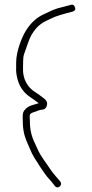

<svg xmlns="http://www.w3.org/2000/svg" viewBox="-20 -702 393 824"><path d="M196.3 25C206.5 41 225.5 60.8 237.8 76C251.6 93.1 227.5 112.3 215.3 96L204.3 82C189.8 63.5 184.7 61.5 172.3 43C160.8 25.8 153 16.7 142.3 -2C116.6 -39.1 115.4 -48.1 98.5 -86.1C82 -123.1 77.3 -148 77.3 -198C77.3 -215.3 78.7 -223.4 89.8 -234.5C105.6 -250.3 124.6 -251.8 146.3 -259C134.3 -268.6 125.7 -273.8 114.3 -282C82.3 -302 62.1 -330.7 53.7 -368C49.9 -384.7 48.4 -398.7 49.3 -410V-433.5C49.3 -482.4 74.2 -542.7 90.3 -569C111 -602.6 136.1 -626.2 165.7 -639.7C202.9 -656.8 211 -663.7 257.3 -674L283.3 -681C293.2 -684.3 299.7 -679.6 302.9 -666.8C304.5 -660.1 300.7 -655.1 291.3 -652C249.7 -641.6 221.2 -632.8 205.9 -625.7C161.8 -605.1 143.1 -597.7 114.3 -551C106.6 -538.4 88.5 -484.5 83.3 -469.5C80.7 -461.8 79.3 -452 79.3 -440C79.3 -428 79.2 -418.2 78.8 -410.5C76.7 -361.8 99.1 -327.2 129.3 -307.8C142.8 -299.1 156 -289.7 168.8 -279.5C178.5 -271.8 183 -264 182.3 -256C181.2 -242.9 174.1 -232.3 162.3 -231.5C150.3 -230.6 142 -226.9 132.3 -223C122.9 -219.2 107.3 -218.2 107.3 -203.5C107.3 -195.8 107.7 -188 108.3 -180C108.3 -146.4 115.5 -115.3 129.9 -86.8C133.5 -79.6 137.2 -71.7 140.8 -63C154.6 -30.5 178.1 -3.7 196.3 25Z"/></svg>

Font: MewTooHand
Style: Reversed
Weight: 400
Designer: Mew Too, Robert Jablonski
Version: Version 0.77